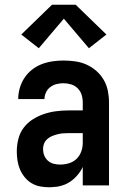

<svg xmlns="http://www.w3.org/2000/svg" viewBox="-20 -784 540 812"><path d="M189 8Q169 8 150 4.5Q131 1 114 -9Q97 -19 84.5 -34.5Q72 -50 64.5 -67.5Q57 -85 54 -104.5Q51 -124 51 -143Q51 -170 57.5 -196Q64 -222 79.5 -243Q95 -264 117.5 -278.5Q140 -293 165 -301.5Q190 -310 216.5 -313.5Q243 -317 269 -317H330V-351Q330 -368 325 -383.5Q320 -399 308.5 -410.5Q297 -422 281 -427Q265 -432 248 -432Q234 -432 219.5 -428.5Q205 -425 193 -416Q181 -407 174.5 -393Q168 -379 168 -365H57Q57 -388 63.5 -411Q70 -434 83 -454Q96 -474 115 -489Q134 -504 156 -512.5Q178 -521 201.5 -524.5Q225 -528 248 -528Q273 -528 298 -524.5Q323 -521 345.5 -511Q368 -501 387 -484.5Q406 -468 418.5 -446.5Q431 -425 436 -400.5Q441 -376 441 -351V0H330V-78Q325 -68 323.5 -65.5Q322 -63 319 -58.5Q316 -54 312.5 -49.5Q309 -45 305.5 -41Q302 -37 298 -33Q294 -29 290 -25.5Q286 -22 281.5 -19Q277 -16 272.5 -13Q268 -10 263 -7.5Q258 -5 253 -3Q248 -1 242.5 0.5Q237 2 232 3.5Q227 5 221.5 5.5Q216 6 210.5 6.5Q205 7 199.5 7.5Q194 8 189 8ZM234 -88Q253 -88 271.5 -93.5Q290 -99 303.5 -112Q317 -125 323.5 -143Q330 -161 330 -180V-221H269Q257 -221 245.5 -220Q234 -219 222.5 -216Q211 -213 200 -208.5Q189 -204 180 -196Q171 -188 166.5 -177Q162 -166 162 -154Q162 -140 167 -127Q172 -114 182.5 -104.5Q193 -95 206.5 -91.5Q220 -88 234 -88ZM144 -580 70 -638 200 -764H300L430 -638L356 -580L250 -705Z"/></svg>

Font: Zed Mono
Style: Bold
Weight: 700
Monospace: yes
Designer: Belleve Invis
Foundry: Belleve Invis
Version: Version 1.0.0; ttfautohint (v1.8.4)